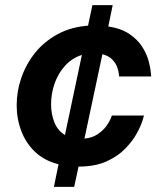

<svg xmlns="http://www.w3.org/2000/svg" viewBox="-20 -639 639 748"><path d="M190 89 208 1Q153 -13 117 -47Q81 -81 63 -128.5Q45 -176 45 -229Q45 -284 63.5 -337Q82 -390 117 -433.5Q152 -477 204 -505.5Q256 -534 323 -539L340 -619H419L402 -536Q453 -528 485 -506Q517 -484 534.5 -456Q552 -428 559 -401.5Q566 -375 567.5 -358Q569 -341 569 -341H444Q444 -341 443 -351.5Q442 -362 436.5 -377.5Q431 -393 417.5 -407Q404 -421 379 -428L309 -99Q340 -102 361 -116.5Q382 -131 394 -147.5Q406 -164 411 -176.5Q416 -189 416 -189H541Q541 -189 535 -169Q529 -149 513 -119.5Q497 -90 468 -60Q439 -30 394.5 -10Q350 10 286 10L269 89ZM179 -233Q179 -194 192 -162Q205 -130 233 -113L299 -425Q261 -413 234 -383.5Q207 -354 193 -314.5Q179 -275 179 -233Z"/></svg>

Font: Be Vietnam Pro SemiBold
Style: Italic
Weight: 600
Italic angle: -12°
Designer: Lam Bao, Tony Le, Vietanh Nguyen
Foundry: Yellow Type Foundry
Version: Version 1.002; ttfautohint (v1.8.3)